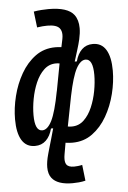

<svg xmlns="http://www.w3.org/2000/svg" viewBox="-63 -787 712 1068"><g transform="rotate(-5 293.0 -253.5)"><path d="M298.3 234.4Q214.4 234.4 183.1 194.3Q165.5 171.9 165.5 133.8Q165.5 103 177.2 61.5Q178.2 57.6 185.3 32.7Q192.4 7.8 201.7 -23.9Q210.4 -55.2 217.3 -79.1H205.1Q194.3 -37.1 169.9 -13.7Q145.5 9.8 108.4 9.8Q59.6 9.8 34.9 -30.8Q10.3 -71.3 10.3 -147.5Q10.3 -210 26.9 -276.6Q43.5 -343.3 76.2 -400.1Q108.9 -457 157 -492.2Q205.1 -527.3 268.6 -527.3Q283.7 -527.3 302.2 -524.9L311.5 -569.3Q314 -582.5 314 -593.3Q314 -616.2 302.2 -630.4Q284.7 -650.9 234.4 -650.9Q222.7 -650.9 207.5 -649.7Q192.4 -648.4 177.2 -646L166.5 -735.4Q188 -739.3 210 -740.7Q231.9 -742.2 248.5 -742.2Q356.4 -742.2 391.1 -696.3Q412.6 -667.5 412.6 -621.6Q412.6 -593.8 404.8 -559.6Q398.4 -532.2 388.2 -500Q377.9 -467.3 369.1 -438.5H380.9Q392.1 -480.5 416.3 -503.9Q440.4 -527.3 477.5 -527.3Q526.4 -527.3 551 -486.8Q575.7 -446.3 575.7 -370.1Q575.7 -307.6 559.1 -241Q542.5 -174.3 509.8 -117.4Q477.1 -60.5 429 -25.4Q380.9 9.8 317.4 9.8Q299.8 9.8 278.8 6.8L267.6 71.3Q265.1 85.4 265.1 96.7Q265.1 116.2 272 126.5Q282.2 143.1 314.9 143.1Q323.7 143.1 335.9 141.8Q348.1 140.6 360.4 137.7L370.6 226.6Q352.5 231 333.7 232.7Q314.9 234.4 298.3 234.4ZM332 -249.5 299.3 -82Q311 -80.1 321.8 -80.1Q360.8 -80.1 389.2 -106.9Q417.5 -133.8 435.5 -176Q453.6 -218.3 462.4 -265.9Q471.2 -313.5 471.2 -355.5Q471.2 -444.3 429.7 -444.3Q401.4 -444.3 377.7 -400.6Q354 -356.9 332 -249.5ZM255.4 -282.2 284.2 -435.5Q273.9 -437.5 264.2 -437.5Q225.1 -437.5 196.8 -410.6Q168.5 -383.8 150.4 -341.6Q132.3 -299.3 123.5 -251.7Q114.7 -204.1 114.7 -162.1Q114.7 -73.2 156.2 -73.2Q185.5 -73.2 209.5 -120.4Q233.4 -167.5 255.4 -283.7Z"/></g></svg>

Font: CaskaydiaCove NFP
Style: Italic
Weight: 400
Italic angle: -10°
Designer: Aaron Bell
Foundry: Saja Typeworks
Version: Version 2111.001; VTT 6.35;Nerd Fonts 3.1.1